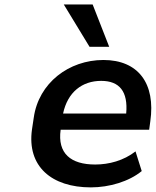

<svg xmlns="http://www.w3.org/2000/svg" viewBox="-20 -813 685 844"><path d="M379.4 10.7C460.4 10.7 547.4 -15.1 603 -61L575.7 -147.5C523.4 -106.9 459 -89.8 398.4 -89.8C291.5 -89.8 231.9 -138.2 246.6 -242.7H635.7L640.6 -278.8C665 -446.3 587.4 -549.3 434.6 -549.3C283.2 -549.3 149.9 -448.7 128.4 -295.9L120.6 -244.1C97.7 -81.5 207 10.7 379.4 10.7ZM424.8 -457.5C504.9 -457.5 543.5 -411.1 534.7 -314H257.3C277.3 -408.2 341.3 -457.5 424.8 -457.5ZM460 -607.4 387.2 -793.5H260.3L373.5 -607.4Z"/></svg>

Font: Winston SemiBold
Style: Italic
Weight: 600
Italic angle: -8.13011°
Designer: Vernon Adams, Kim Jin-seong, David Berlow, Cristiano Sobral
Foundry: The Winston Project Authors
Version: Version 3.004